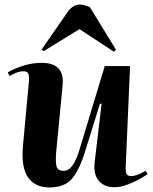

<svg xmlns="http://www.w3.org/2000/svg" viewBox="-20 -808 673 843"><path d="M14 -490Q40 -506 80.5 -519Q121 -532 163 -532Q264 -532 255 -435L227 -144Q223 -99 228 -78.5Q233 -58 258 -58Q281 -58 297.5 -80Q314 -102 329 -151L440 -518H551L532 -76Q531 -55 535.5 -45Q540 -35 556 -35Q581 -35 619 -58L628 -44Q615 -34 590.5 -20.5Q566 -7 537 3.5Q508 14 482 14Q437 14 413 -15Q389 -44 396 -99L426 -352L419 -353L354 -144Q329 -63 296.5 -24Q264 15 198 15Q134 15 103 -29Q72 -73 81 -170L107 -451Q109 -473 104.5 -484Q100 -495 84 -495Q67 -495 51 -488.5Q35 -482 22 -474ZM489 -590 480 -581 329 -680 171 -583 163 -591 276 -754Q286 -769 300 -778.5Q314 -788 331 -788Q342 -788 353 -784.5Q364 -781 375 -776Z"/></svg>

Font: Literata 72pt
Style: Bold Italic
Weight: 700
Italic angle: -2°
Designer: Latin by Veronika Burian and Jose Scaglione. Greek by Irene Vlachou. Cyrillic by Vera Evstafieva
Foundry: TypeTogether
Version: Version 3.002